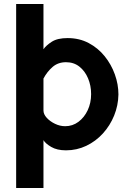

<svg xmlns="http://www.w3.org/2000/svg" viewBox="-20 -730 641 963"><path d="M574 -256Q573 -201 552.5 -150.5Q532 -100 496 -60.5Q460 -21 412.5 1.5Q365 24 311 24Q266 24 237 7Q208 -10 198 -27V213H61V-710H198V-483Q211 -502 239.5 -520.5Q268 -539 319 -539Q378 -539 425 -514Q472 -489 505 -448Q538 -407 556 -357Q574 -307 574 -256ZM437 -258Q437 -301 421.5 -337.5Q406 -374 378 -396Q350 -418 311 -418Q271 -418 243.5 -394Q216 -370 198 -336V-176Q198 -157 214.5 -139Q231 -121 256 -109Q281 -97 307 -97Q344 -97 373.5 -119Q403 -141 420 -177.5Q437 -214 437 -258Z"/></svg>

Font: Raleway
Style: Bold
Weight: 700
Designer: Matt McInerney, Pablo Impallari, Rodrigo Fuenzalida
Foundry: Matt McInerney, Pablo Impallari, Rodrigo Fuenzalida
Version: Version 4.026